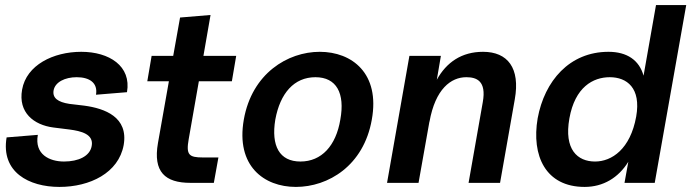

<svg xmlns="http://www.w3.org/2000/svg" viewBox="-20 -720 2737 756"><path d="M214 16C334 16 447 -39 467 -149C486 -259 393 -293 312 -304L253 -311C208 -318 186 -334 191 -364C197 -397 236 -416 282 -416C332 -416 366 -394 358 -347L480 -357C498 -460 410 -516 300 -516C190 -516 84 -464 67 -367C51 -277 113 -228 190 -218L254 -210C299 -204 350 -192 341 -145C334 -105 289 -84 232 -84C175 -84 115 -112 129 -189L6 -179C-17 -42 94 16 214 16Z M730 0H822L840 -100H779C724 -100 712 -110 723 -172L763 -400H893L910 -500H781L809 -661L689 -651L662 -500H577L560 -400H645L602 -157C582 -43 630 0 730 0Z M1145 16C1272 16 1412 -67 1444 -249C1477 -431 1366 -516 1239 -516C1113 -516 972 -431 940 -249C908 -67 1019 16 1145 16ZM1064 -249C1083 -353 1138 -416 1222 -416C1305 -416 1339 -353 1320 -249C1303 -146 1246 -84 1163 -84C1080 -84 1047 -146 1064 -249Z M1881 -318 1825 0H1949L2007 -329C2029 -452 1979 -516 1882 -516C1798 -516 1738 -475 1700 -406L1716 -500H1592L1504 0H1628L1671 -242V-240C1694 -370 1756 -416 1816 -416C1856 -416 1896 -402 1881 -318Z M2282 16C2355 16 2415 -20 2454 -83L2439 0H2558L2682 -700H2563L2514 -422C2497 -483 2449 -516 2376 -516C2222 -516 2124 -401 2097 -254C2072 -107 2128 16 2282 16ZM2222 -254C2244 -377 2315 -416 2381 -416C2448 -416 2505 -374 2485 -261C2462 -133 2389 -84 2323 -84C2254 -84 2200 -131 2222 -254Z"/></svg>

Font: Uncut Sans Semibold
Style: Italic
Weight: 600
Italic angle: -10°
Designer: Kasper Nordkvist
Foundry: Uncut Type
Version: Version 1.111;FEAKit 1.0